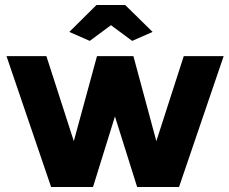

<svg xmlns="http://www.w3.org/2000/svg" viewBox="-20 -750 917 770"><path d="M258 -622 340 -586 425 -649 510 -586 592 -622 482 -730H367ZM530 0H698L877 -525H717L607 -184L515 -525H369L276 -184L166 -525H6L185 0H353L441 -283Z"/></svg>

Font: FIGSv2-sans-serif ExtraBold
Style: Regular
Weight: 800
Designer: Matt McInerney, Pablo Impallari, Rodrigo Fuenzalida,Mirko Velimirovic
Foundry: Matt McInerney, Pablo Impallari, Rodrigo Fuenzalida
Version: Version 4.021;hotconv 1.0.109;makeotfexe 2.5.65596